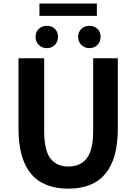

<svg xmlns="http://www.w3.org/2000/svg" viewBox="-20 -1077 787 1110"><path d="M375 13.7Q86.9 13.7 86.9 -333V-740.2H235.4V-320.3Q235.4 -209 271 -161.6Q306.6 -114.3 375 -114.3Q445.3 -114.3 481.9 -162.1Q518.6 -210 518.6 -320.3V-740.2H661.1V-333Q661.1 13.7 375 13.7ZM185.5 -864.3Q185.5 -891.6 204.1 -909.7Q222.7 -927.7 251 -927.7Q279.3 -927.7 297.4 -910.2Q315.4 -892.6 315.4 -864.3Q315.4 -835.9 297.4 -817.4Q279.3 -798.8 251 -798.8Q222.7 -798.8 204.1 -817.4Q185.5 -835.9 185.5 -864.3ZM208 -985.4V-1056.6H540V-985.4ZM431.6 -864.3Q431.6 -891.6 450.2 -909.7Q468.8 -927.7 497.1 -927.7Q525.4 -927.7 543.5 -910.2Q561.5 -892.6 561.5 -864.3Q561.5 -835.9 543.5 -817.4Q525.4 -798.8 497.1 -798.8Q468.8 -798.8 450.2 -817.4Q431.6 -835.9 431.6 -864.3Z"/></svg>

Font: Nasu
Style: Bold
Weight: 700
Designer: Ryoko NISHIZUKA (kana &amp; ideographs); Paul D. Hunt (Latin, Greek &amp; Cyrillic); Wenlong ZHANG (bopomofo); Sandoll C
Version: Version 2014.1215